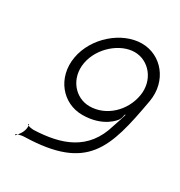

<svg xmlns="http://www.w3.org/2000/svg" viewBox="-143 -657 732 781"><g transform="rotate(30 223.5 -266.5)"><path d="M135 -370C149 -448 224 -512 292 -512C359 -512 413 -448 399 -370C385 -291 319 -229 242 -229C174 -229 121 -292 135 -370ZM90 -370C72 -267 141 -184 234 -184C332 -184 372 -240 374 -243C383 -257 380 -260 384 -272H387C384 -260 371 -222 366 -207C327 -73 221 -37 93 -32C86 -32 73 -34 67 -37C69 -15 58 2 47 16C57 13 68 11 77 11C365 3 400 -123 444 -370C462 -473 392 -557 300 -557C207 -557 108 -473 90 -370ZM37 21 40 24C42 22 44 19 47 16C43 17 39 19 37 21ZM62 -41C63 -40 65 -38 67 -37C67 -40 67 -42 66 -43Z"/></g></svg>

Font: Armata Saber
Style: RgIta
Weight: 400
Designer: Jasper
Foundry: Cannot Into Space Fonts
Version: Version 0.970